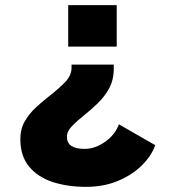

<svg xmlns="http://www.w3.org/2000/svg" viewBox="-20 -520 690 746"><path d="M433.5 -339H245V-500H433.5ZM422 -269V-253Q422 -209.5 404 -176.8Q386 -144 359.5 -118.5Q333 -93 306.5 -72Q279.5 -50.5 259.8 -30.2Q240 -10 240 12Q240 58.5 309 58.5Q349 58.5 388 31.2Q427 4 442 -37L583 44Q569.5 84 532.5 121.2Q495.5 158.5 439.8 182.2Q384 206 314 206Q242 206 184.2 187Q126.5 168 92.8 127Q59 86 59 20Q59 -18.5 76 -48.2Q93 -78 119.2 -102.2Q145.5 -126.5 172.5 -147.5Q206.5 -174 232.2 -200Q258 -226 258 -258V-269Z"/></svg>

Font: Trispace ExtraBold
Style: Regular
Weight: 800
Designer: Tyler Finck
Foundry: Etcetera Type Company
Version: Version 1.210; ttfautohint (v1.8.3)